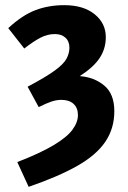

<svg xmlns="http://www.w3.org/2000/svg" viewBox="-20 -528 497 744"><path d="M91 196 47 100Q135 66 187 35Q239 4 260.5 -25Q282 -54 282 -82Q282 -110 265 -125.5Q248 -141 218 -141Q199 -141 179.5 -134.5Q160 -128 130 -113L87 -192Q157 -229 192 -254.5Q227 -280 238 -301Q249 -322 249 -343Q249 -368 233.5 -382Q218 -396 193 -396Q164 -396 137 -382Q110 -368 74 -340L12 -419Q66 -469 117 -488.5Q168 -508 229 -508Q303 -508 346.5 -473Q390 -438 390 -384Q390 -339 366 -303Q342 -267 289 -233Q345 -229 384 -196.5Q423 -164 423 -97Q423 -30 388 21.5Q353 73 280 114.5Q207 156 91 196Z"/></svg>

Font: Source Sans 3
Style: Bold
Weight: 700
Designer: Paul D. Hunt
Foundry: Adobe
Version: Version 3.052;hotconv 1.1.0;makeotfexe 2.6.0